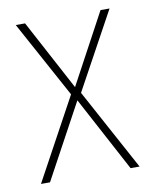

<svg xmlns="http://www.w3.org/2000/svg" viewBox="-66 -578 501 629"><g transform="rotate(-10 184.5 -263.5)"><path d="M168 -272 29 -527H60L185 -293L311 -527H341L201 -271L348 0H318L185 -249L50 0H20Z"/></g></svg>

Font: Noto Sans Bengali Condensed Thin
Style: Regular
Weight: 100
Width: 3
Designer: Joana Ranito - Universal Thirst; Jelle Bosma - Monotype Design Team
Foundry: Universal Thirst ehf.
Version: Version 3.000; ttfautohint (v1.8.4.7-5d5b)